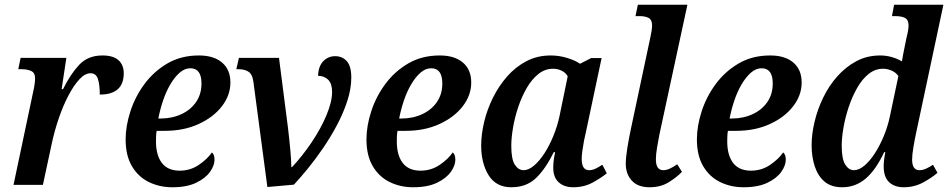

<svg xmlns="http://www.w3.org/2000/svg" viewBox="-20 -780 4000 810"><path d="M120 -393Q124 -410 126 -425Q128 -440 128 -450Q128 -473 111.5 -480.5Q95 -488 72 -488H57L67 -536H260L240 -404H246Q277 -467 314 -506.5Q351 -546 412 -546Q458 -546 480 -526Q502 -506 502 -471Q502 -381 401 -381Q401 -423 393 -447Q385 -471 362 -471Q339 -471 315.5 -446Q292 -421 269.5 -378.5Q247 -336 229 -284Q211 -232 199 -177L161 0H37Z M707 10Q653 10 608 -12Q563 -34 536.5 -79Q510 -124 510 -192Q510 -248 530 -310Q550 -372 589.5 -425.5Q629 -479 686.5 -512.5Q744 -546 819 -546Q882 -546 917 -516Q952 -486 952 -432Q952 -378 916 -331.5Q880 -285 817.5 -256.5Q755 -228 675 -228H641Q639 -218 638.5 -206Q638 -194 638 -184Q638 -125 663 -92.5Q688 -60 738 -60Q783 -60 819 -84.5Q855 -109 874 -137Q885 -128 885 -106Q885 -82 866 -55Q847 -28 807.5 -9Q768 10 707 10ZM657 -280Q706 -280 745.5 -298.5Q785 -317 807.5 -350Q830 -383 830 -428Q830 -492 783 -492Q759 -492 737.5 -473Q716 -454 698 -423Q680 -392 667.5 -354.5Q655 -317 648 -280Z M1049 -435Q1045 -466 1029 -477Q1013 -488 986 -488H977L988 -536H1157L1195 -240Q1201 -190 1205 -145Q1209 -100 1209 -75H1212Q1256 -122 1295 -180Q1334 -238 1357.5 -294.5Q1381 -351 1381 -392Q1381 -427 1364.5 -443.5Q1348 -460 1322 -460Q1323 -500 1343.5 -521.5Q1364 -543 1394 -543Q1424 -543 1443 -522Q1462 -501 1462 -453Q1462 -406 1445.5 -355Q1429 -304 1402 -253Q1375 -202 1342.5 -154.5Q1310 -107 1278 -68Q1246 -29 1220 -1L1108 9Z M1723 10Q1669 10 1624 -12Q1579 -34 1552.5 -79Q1526 -124 1526 -192Q1526 -248 1546 -310Q1566 -372 1605.5 -425.5Q1645 -479 1702.5 -512.5Q1760 -546 1835 -546Q1898 -546 1933 -516Q1968 -486 1968 -432Q1968 -378 1932 -331.5Q1896 -285 1833.5 -256.5Q1771 -228 1691 -228H1657Q1655 -218 1654.5 -206Q1654 -194 1654 -184Q1654 -125 1679 -92.5Q1704 -60 1754 -60Q1799 -60 1835 -84.5Q1871 -109 1890 -137Q1901 -128 1901 -106Q1901 -82 1882 -55Q1863 -28 1823.5 -9Q1784 10 1723 10ZM1673 -280Q1722 -280 1761.5 -298.5Q1801 -317 1823.5 -350Q1846 -383 1846 -428Q1846 -492 1799 -492Q1775 -492 1753.5 -473Q1732 -454 1714 -423Q1696 -392 1683.5 -354.5Q1671 -317 1664 -280Z M2137 10Q2073 10 2041.5 -40.5Q2010 -91 2010 -166Q2010 -213 2022.5 -265.5Q2035 -318 2059.5 -367.5Q2084 -417 2119.5 -457.5Q2155 -498 2201 -522Q2247 -546 2303 -546Q2339 -546 2373 -535.5Q2407 -525 2427 -511L2474 -535H2518L2451 -219Q2448 -208 2444 -187.5Q2440 -167 2437 -145Q2434 -123 2434 -110Q2434 -62 2465 -62Q2479 -62 2492.5 -68.5Q2506 -75 2521 -85L2540 -49Q2517 -30 2480.5 -10Q2444 10 2398 10Q2360 10 2337 -11Q2314 -32 2314 -72Q2314 -89 2316 -104Q2318 -119 2322 -138H2316Q2282 -68 2241.5 -29Q2201 10 2137 10ZM2189 -62Q2210 -62 2233 -81.5Q2256 -101 2277 -133.5Q2298 -166 2314.5 -206.5Q2331 -247 2340 -288L2375 -458Q2366 -474 2349 -482Q2332 -490 2313 -490Q2279 -490 2251 -467.5Q2223 -445 2202 -408.5Q2181 -372 2166.5 -329Q2152 -286 2144.5 -242.5Q2137 -199 2137 -165Q2137 -108 2152 -85Q2167 -62 2189 -62Z M2720 10Q2671 10 2645.5 -18Q2620 -46 2620 -89Q2620 -115 2626.5 -155.5Q2633 -196 2642 -238L2724 -624Q2731 -655 2731 -673Q2731 -696 2717 -704Q2703 -712 2678 -712H2661L2671 -760H2880L2762 -213Q2757 -188 2752 -158Q2747 -128 2747 -108Q2747 -62 2778 -62Q2791 -62 2805.5 -68.5Q2820 -75 2837 -87L2857 -55Q2835 -32 2801 -11Q2767 10 2720 10Z M3117 10Q3063 10 3018 -12Q2973 -34 2946.5 -79Q2920 -124 2920 -192Q2920 -248 2940 -310Q2960 -372 2999.5 -425.5Q3039 -479 3096.5 -512.5Q3154 -546 3229 -546Q3292 -546 3327 -516Q3362 -486 3362 -432Q3362 -378 3326 -331.5Q3290 -285 3227.5 -256.5Q3165 -228 3085 -228H3051Q3049 -218 3048.5 -206Q3048 -194 3048 -184Q3048 -125 3073 -92.5Q3098 -60 3148 -60Q3193 -60 3229 -84.5Q3265 -109 3284 -137Q3295 -128 3295 -106Q3295 -82 3276 -55Q3257 -28 3217.5 -9Q3178 10 3117 10ZM3067 -280Q3116 -280 3155.5 -298.5Q3195 -317 3217.5 -350Q3240 -383 3240 -428Q3240 -492 3193 -492Q3169 -492 3147.5 -473Q3126 -454 3108 -423Q3090 -392 3077.5 -354.5Q3065 -317 3058 -280Z M3533 10Q3487 10 3459 -13.5Q3431 -37 3417.5 -77.5Q3404 -118 3404 -167Q3404 -214 3416.5 -266.5Q3429 -319 3453 -368.5Q3477 -418 3512.5 -458Q3548 -498 3593 -522Q3638 -546 3693 -546Q3719 -546 3743 -539Q3767 -532 3785 -521Q3787 -534 3790.5 -552.5Q3794 -571 3796 -580L3805 -624Q3809 -639 3811 -651.5Q3813 -664 3813 -673Q3813 -696 3798.5 -704Q3784 -712 3756 -712H3743L3752 -760H3960L3844 -215Q3839 -192 3833.5 -159.5Q3828 -127 3828 -107Q3828 -62 3859 -62Q3873 -62 3888 -69Q3903 -76 3916 -85L3935 -51Q3911 -30 3874 -10Q3837 10 3792 10Q3754 10 3731 -11.5Q3708 -33 3708 -78Q3708 -103 3715 -138H3710Q3675 -63 3632 -26.5Q3589 10 3533 10ZM3582 -62Q3604 -62 3627 -81.5Q3650 -101 3671 -133.5Q3692 -166 3708.5 -206Q3725 -246 3734 -288L3770 -459Q3760 -474 3742 -482Q3724 -490 3706 -490Q3672 -490 3644.5 -468Q3617 -446 3596 -409Q3575 -372 3560.5 -328.5Q3546 -285 3538.5 -242Q3531 -199 3531 -165Q3531 -109 3546 -85.5Q3561 -62 3582 -62Z"/></svg>

Font: Noto Serif SemiCondensed SemiBold
Style: Italic
Weight: 600
Width: 4
Italic angle: -12°
Designer: Monotype Design Team
Foundry: Monotype Imaging Inc.
Version: Version 2.014; ttfautohint (v1.8.4.7-5d5b)